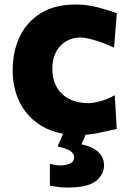

<svg xmlns="http://www.w3.org/2000/svg" viewBox="-20 -596 582 865"><path d="M333 12.2Q239.3 12.2 173.1 -25.4Q106.9 -63 72 -128.9Q37.1 -194.8 37.1 -279.3Q37.1 -364.3 69.1 -431.2Q101.1 -498 164.3 -536.9Q227.5 -575.7 320.8 -575.7Q372.6 -575.7 422.1 -562.5Q471.7 -549.3 506.3 -536.6L493.7 -381.3Q440.4 -406.2 400.6 -416.7Q360.8 -427.2 341.3 -427.2Q285.2 -425.3 250.5 -387.7Q215.8 -350.1 215.8 -284.7Q215.8 -215.8 258.3 -174.1Q300.8 -132.3 377.4 -131.3Q401.4 -131.3 433.6 -140.4Q465.8 -149.4 497.1 -167L505.9 -15.1Q473.1 -7.3 427 2.4Q380.9 12.2 333 12.2ZM282.7 249Q263.7 249 240.5 246.1Q217.3 243.2 204.6 240.7V142.6Q212.9 144.5 227.5 147Q242.2 149.4 254.9 149.4Q314 146 314 113.3Q314 97.7 298.6 85.4Q283.2 73.2 239.7 64L279.8 -31.2H370.6V0L347.2 54.2Q398.9 64.9 423.8 89.6Q448.7 114.3 448.7 148.9Q448.7 190.4 411.9 219.7Q375 249 282.7 249Z"/></svg>

Font: Pinar DS2-Bold
Style: Regular
Weight: 700
Designer: Amin Abedi
Version: Version 2.000